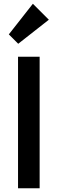

<svg xmlns="http://www.w3.org/2000/svg" viewBox="-20 -1002 307 1022"><path d="M76 0V-700H191V0ZM77 -769 27 -819 155 -982 240 -897Z"/></svg>

Font: Outfit Medium
Style: Regular
Weight: 500
Designer: Rodrigo Fuenzalida
Foundry: fragTYPE
Version: Version 1.100; ttfautohint (v1.8.4.7-5d5b);gftools[0.9.27]